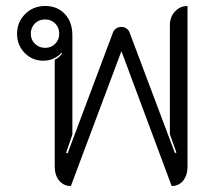

<svg xmlns="http://www.w3.org/2000/svg" viewBox="-20 -613 714 642"><path d="M163 -56V-413Q179 -421 188 -435L186 -437Q161 -410 125 -410Q88 -410 62.5 -436Q37 -462 37 -500Q37 -539 64 -566Q91 -593 131 -593Q172 -593 197 -566Q222 -539 222 -495V-163L201 -102L206 -100L358 -505Q361 -513 368.5 -518Q376 -523 386 -523Q395 -523 402.5 -518Q410 -513 413 -505L565 -101L570 -103L548 -164V-529Q548 -556 565 -574.5Q582 -593 607 -593V-56Q607 -27 592.5 -9Q578 9 554 9L386 -442L217 9Q193 9 178 -9Q163 -27 163 -56ZM178 -500Q178 -521 164.5 -534.5Q151 -548 131 -548Q110 -548 96.5 -534.5Q83 -521 83 -500Q83 -480 97 -466.5Q111 -453 131 -453Q151 -453 164.5 -466.5Q178 -480 178 -500Z"/></svg>

Font: K2D ExtraLight
Style: Regular
Weight: 275
Designer: Katatrad Aksorn Co.,Ltd.
Foundry: Cadson Demak Co.,Ltd.
Version: Version 1.000; ttfautohint (v1.6)